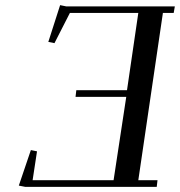

<svg xmlns="http://www.w3.org/2000/svg" viewBox="-20 -727 700 747"><path d="M53.2 -4.9 100.1 -143.1 124 -138.2 106.9 -25.9H421.9L471.2 -350.1H273.9L276.9 -376H474.1L518.1 -676.8H252L191.9 -559.1L168 -564L213.9 -707L237.8 -702.1H660.2L655.8 -676.8H613.8L518.1 -25.9H592.8L589.8 0H78.1Z"/></svg>

Font: Dehuti
Style: Bold-Italic
Weight: 700
Version: Version 1.2